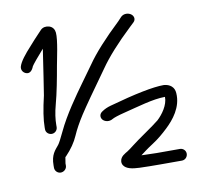

<svg xmlns="http://www.w3.org/2000/svg" viewBox="-80 -818 932 891"><g transform="rotate(-10 386.0 -372.0)"><path d="M680.4 -316.5C681.5 -278.3 651.5 -237.8 627.1 -215.2C597.8 -190.9 527 -145 496.2 -120.4C483.5 -110.4 473 -102.6 464.8 -97.4C454.1 -90.5 430 -80.4 428.4 -56.2C428 -50.1 429.4 -43.9 432.8 -38.4C444.5 -19.7 472.6 -14.2 507 -13C536.8 -12 569.3 -11.5 604.5 -11.5H706.6C722.2 -11.5 734.1 -24.6 734.1 -39.5C734.1 -55.2 721 -66.5 706.6 -66.5H596.6L525.8 -68.4C543 -81 552.9 -89.9 586.8 -111.8C614.7 -129.8 637.8 -149.6 660.5 -171.1C695.8 -204.5 740.2 -257.8 735.1 -324.8C733.7 -352.8 713.6 -369.4 684.5 -371.5L684 -371.5H683.6C633.7 -371.5 547.2 -354 424.6 -319.8C408.7 -315.3 395.6 -309.5 383.3 -301C367.2 -291.1 366.6 -273.7 376.4 -262.7C385.9 -252.2 405.8 -247 423.1 -257.5C430.4 -262 451.4 -269.4 483.8 -277.3C548.6 -293 621.2 -316.2 680.4 -316.5ZM143.5 -54.5C158.6 -54.5 172.2 -67 172.2 -82V-92.8C172.4 -94.7 173.6 -103.3 176.7 -121.3C176.7 -121.3 178.1 -122.7 179.8 -124.2L180.4 -124.7L180.9 -125.2C207.3 -152.7 227.1 -181.3 240 -211C252 -238.6 268.7 -269 290.1 -302.2C311.6 -335.4 356.8 -399.9 425.7 -495.7C459.9 -544.9 510.4 -601.2 577.6 -664.7L595.6 -681.7C609.8 -694.7 604.3 -711.6 592.9 -720.1C581.4 -728.7 560.2 -731.7 545.7 -718.4L545.3 -718.1L528.4 -700C456.7 -632.1 402.6 -572.6 368.7 -523.3L311.1 -443.4C276.1 -394.8 218.3 -314.3 183.7 -240.2C169.3 -209.4 158.7 -189.7 153.5 -183.2C135.8 -161.1 116 -143.8 116 -93V-82C116 -67 128.5 -54.5 143.5 -54.5ZM133.5 -238.5C148.6 -238.5 161 -251 161 -266V-275C161 -301.5 165.2 -333.4 175.4 -370.7C188.9 -419.8 202 -489.3 211.6 -544.7C216.9 -574.8 237.1 -662.7 233.8 -697.9C232.5 -712.3 224.9 -726 208.1 -731.2C193.8 -735.7 178 -733.1 167.9 -723C162.7 -717.3 157.3 -711.4 151.2 -705.3C137 -691.2 122.5 -673.9 109.3 -659.5C74.9 -622.1 53.8 -594.5 46.7 -573C41.8 -558.4 48.6 -544.2 62.3 -537.9C81.3 -529.3 94.4 -544.3 101.2 -562.6C104 -568.4 134.9 -606.1 161 -635C151.1 -566.3 129.5 -427.2 128.3 -420.6C113.7 -359.1 106 -310 106 -274V-265C106 -249.1 119.7 -238.5 133.5 -238.5Z"/></g></svg>

Font: MewTooHand
Style: BdWide
Weight: 400
Designer: Mew Too, Robert Jablonski
Version: Version 0.77